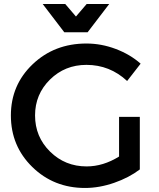

<svg xmlns="http://www.w3.org/2000/svg" viewBox="-20 -924 789 953"><path d="M415 -764H299L192 -904H304L357 -842L410 -904H522ZM571 -147V-344H674V-83Q620 -42 546.5 -16.5Q473 9 402 9Q247 9 140.5 -95Q34 -199 34 -351Q34 -502 142 -605Q250 -708 409 -708Q483 -708 554.5 -681Q626 -654 678 -608L611 -522Q525 -602 409 -602Q302 -602 228 -529Q154 -456 154 -351Q154 -245 228.5 -171.5Q303 -98 410 -98Q492 -98 571 -147Z"/></svg>

Font: Montserrat-Arabic
Style: Regular
Weight: 400
Designer: Mohamed Gaber
Foundry: Kief Type Foundry
Version: Version 5.008;PS 005.008;hotconv 1.0.88;makeotf.lib2.5.64775